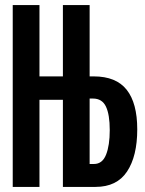

<svg xmlns="http://www.w3.org/2000/svg" viewBox="-20 -734 570 754"><path d="M30 0V-714H135V-434H227V-714H332V-434H348Q436 -434 477.5 -381.5Q519 -329 519 -226Q519 -121 479 -60.5Q439 0 355 0H227V-342H135V0ZM332 -90H349Q382 -90 396.5 -126.5Q411 -163 411 -223Q411 -284 396 -315.5Q381 -347 345 -347H332Z"/></svg>

Font: Noto Sans Mono Condensed SemiBold
Style: Regular
Weight: 600
Width: 3
Designer: Monotype Design Team
Foundry: Monotype Imaging Inc.
Version: Version 2.014